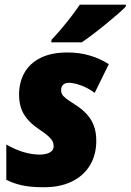

<svg xmlns="http://www.w3.org/2000/svg" viewBox="-20 -786 555 816"><path d="M166.5 9.8Q112.3 9.8 75.2 2Q38.1 -5.9 6.8 -22V-171.9Q44.4 -149.9 80.8 -139.4Q117.2 -128.9 149.9 -128.9Q162.6 -128.9 176 -132.1Q189.5 -135.3 198.7 -143.1Q208 -150.9 208 -164.6Q208 -174.8 203.9 -184.3Q199.7 -193.8 186.3 -206.3Q172.9 -218.8 145 -237.3Q113.3 -258.8 94.7 -281.7Q76.2 -304.7 68.6 -329.6Q61 -354.5 61 -383.8Q61 -435.5 83.5 -476.1Q106 -516.6 151.9 -539.8Q197.8 -563 267.1 -563Q317.9 -563 362.3 -549.8Q406.7 -536.6 442.4 -513.2L382.3 -391.1Q356.4 -411.1 325.4 -422.6Q294.4 -434.1 272.9 -434.1Q257.3 -434.1 248.5 -426Q239.7 -418 239.7 -401.9Q239.7 -392.6 244.4 -384.5Q249 -376.5 261.5 -366.9Q273.9 -357.4 296.9 -342.8Q327.6 -323.7 347.9 -301.8Q368.2 -279.8 378.7 -252.2Q389.2 -224.6 389.2 -187.5Q389.2 -127.9 362.3 -83.5Q335.4 -39.1 285.6 -14.6Q235.8 9.8 166.5 9.8ZM197.8 -606 199.2 -617.2Q220.2 -639.2 241.2 -664.1Q262.2 -689 282.2 -715.1Q302.2 -741.2 319.3 -766.1H515.1L514.6 -758.3Q503.4 -746.1 479.2 -725.1Q455.1 -704.1 426.3 -680.7Q397.5 -657.2 370.6 -637Q343.8 -616.7 327.1 -606Z"/></svg>

Font: Open Sans SemiCondensed ExtraBold
Style: Italic
Weight: 800
Width: 4
Italic angle: -12°
Designer: Monotype Design Team
Foundry: Monotype Imaging Inc.
Version: Version 3.003